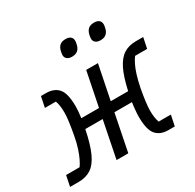

<svg xmlns="http://www.w3.org/2000/svg" viewBox="-166 -891 1078 1062"><g transform="rotate(-30 372.5 -360.5)"><path d="M-10 0 4 -68H90Q100 -81 111 -103.5Q122 -126 133 -159Q144 -192 152 -237Q160 -281 164.5 -314.5Q169 -348 169 -372Q169 -398 166 -416.5Q163 -435 158 -448H88L102 -516H134Q186 -516 213 -484.5Q240 -453 240 -369Q240 -357 238.5 -337.5Q237 -318 234 -298H347L391 -516H466L422 -298H533Q551 -380 574.5 -427.5Q598 -475 630.5 -495.5Q663 -516 708 -516H755L741 -448H664Q654 -435 642.5 -412.5Q631 -390 620.5 -357Q610 -324 601 -279Q593 -236 588.5 -200.5Q584 -165 584 -144Q584 -119 587 -100.5Q590 -82 595 -68H673L659 0H619Q567 0 540 -31.5Q513 -63 513 -147Q513 -161 515.5 -189Q518 -217 521 -235H409L362 0H287L334 -235H223Q205 -145 181 -93.5Q157 -42 124 -21Q91 0 46 0ZM360 -618Q341 -618 329.5 -627Q318 -636 318 -653Q318 -657 319 -661.5Q320 -666 321 -674Q326 -697 339 -709Q352 -721 377 -721Q397 -721 408 -712Q419 -703 419 -686Q419 -682 418.5 -677.5Q418 -673 416 -665Q412 -643 398.5 -630.5Q385 -618 360 -618ZM542 -618Q523 -618 511.5 -627Q500 -636 500 -653Q500 -657 501 -661.5Q502 -666 503 -674Q508 -697 521 -709Q534 -721 559 -721Q579 -721 590 -712Q601 -703 601 -686Q601 -682 600.5 -677.5Q600 -673 598 -665Q594 -643 580.5 -630.5Q567 -618 542 -618Z"/></g></svg>

Font: IBM Plex Sans
Style: Italic
Weight: 400
Italic angle: -11.31°
Designer: Mike Abbink, Paul van der Laan, Pieter van Rosmalen
Foundry: Bold Monday
Version: Version 3.201